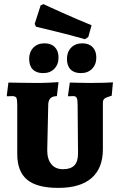

<svg xmlns="http://www.w3.org/2000/svg" viewBox="-20 -906 582 935"><path d="M155 -776 149 -790 178 -880 192 -886Q212 -876 283.5 -844Q355 -812 426 -783L410 -726L394 -715Q320 -736 248 -753.5Q176 -771 155 -776ZM122 -619Q122 -653 142.5 -674Q163 -695 197 -695Q229 -695 247 -676.5Q265 -658 265 -626Q265 -592 244.5 -571Q224 -550 190 -550Q157 -550 139.5 -568Q122 -586 122 -619ZM306 -619Q306 -653 326.5 -674Q347 -695 381 -695Q413 -695 431 -676.5Q449 -658 449 -626Q449 -592 428.5 -571Q408 -550 374 -550Q341 -550 323.5 -568Q306 -586 306 -619ZM64 -156V-396Q64 -422 59.5 -430Q55 -438 39 -438L15 -437L13 -440L21 -504Q34 -504 73 -503Q112 -502 158 -502Q189 -502 221 -503.5Q253 -505 265 -506L257 -438Q235 -437 226 -428Q217 -419 215 -400L210 -174Q210 -131 230 -106.5Q250 -82 287 -82Q324 -82 342 -100.5Q360 -119 360 -159L358 -396Q358 -421 353.5 -429.5Q349 -438 336 -438L313 -437L311 -440L320 -504Q331 -504 360.5 -503Q390 -502 418 -502Q456 -502 487.5 -503Q519 -504 530 -505L524 -440Q497 -432 489 -426Q481 -420 481 -404V-179Q481 -87 426 -39Q371 9 264 9Q160 9 112 -31Q64 -71 64 -156Z"/></svg>

Font: Alegreya SC ExtraBold
Style: Regular
Weight: 800
Designer: Juan Pablo del Peral
Foundry: Huerta Tipografica
Version: Version 2.007; ttfautohint (v1.6)